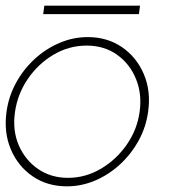

<svg xmlns="http://www.w3.org/2000/svg" viewBox="-28 -645 608 678"><path d="M208 13Q139 13 87.2 -22.5Q35.5 -58 10.2 -117.8Q-15 -177.5 -5 -250Q2.5 -305 28.8 -352.8Q55 -400.5 94.5 -436.8Q134 -473 182.2 -493.5Q230.5 -514 282 -514Q351 -514 402.8 -478.5Q454.5 -443 480 -383Q505.5 -323 495 -250Q487.5 -195.5 461.2 -148Q435 -100.5 395.5 -64.2Q356 -28 308 -7.5Q260 13 208 13ZM212 -17Q274 -17 328.5 -49.2Q383 -81.5 419.8 -134.5Q456.5 -187.5 465 -250Q474 -313 452.2 -366.2Q430.5 -419.5 385.2 -451.8Q340 -484 278 -484Q215.5 -484 161 -451.8Q106.5 -419.5 70.2 -366.2Q34 -313 25 -250Q15.5 -185 38.2 -132.2Q61 -79.5 106.5 -48.2Q152 -17 212 -17ZM128.5 -625H466.5L462.5 -595H124.5Z"/></svg>

Font: Urbanist Thin
Style: Italic
Weight: 100
Italic angle: -8°
Designer: Corey Hu
Foundry: Corey Hu
Version: Version 1.321; ttfautohint (v1.8.4.7-5d5b)